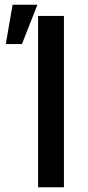

<svg xmlns="http://www.w3.org/2000/svg" viewBox="-20 -795 372 815"><path d="M251.4 -727.3V0H141.7V-727.3ZM4.6 -608 33.4 -774.9H138.8L73.2 -608Z"/></svg>

Font: Inter P Medium
Style: Regular
Weight: 500
Designer: Rasmus Andersson
Foundry: rsms
Version: Version 3.018;git-588b23468